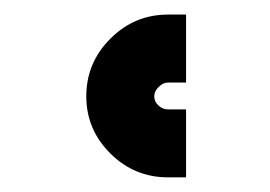

<svg xmlns="http://www.w3.org/2000/svg" viewBox="-20 -818 373 265"><path d="M192.9 -685.1Q192.9 -677.7 198.7 -672.4Q204.6 -667 211.9 -667H236.8V-573.2H211.9Q165.5 -573.2 132.3 -606.2Q99.1 -639.2 99.1 -685.1Q99.1 -731.4 132.3 -764.6Q165.5 -797.9 211.9 -797.9H236.8V-704.1H211.9Q205.1 -704.1 199 -698Q192.9 -691.9 192.9 -685.1Z"/></svg>

Font: Miedinger*
Style: Bold
Weight: 700
Version: Version 001.000